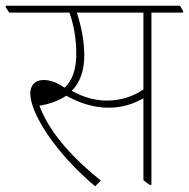

<svg xmlns="http://www.w3.org/2000/svg" viewBox="-42 -642 661 672"><path d="M291 10 311 -10C227 -77 134 -169 96 -272C113 -275 131 -279 149 -286C164 -292 178 -299 190 -307C241 -279 289 -265 339 -265C386 -265 427 -279 460 -298V-11L482 5H488V-598H599V-603L588 -622H-22V-617L-10 -598H201C218 -550 225 -502 225 -452C225 -396 209 -358 184 -335C158 -353 134 -362 111 -362C82 -362 64 -345 64 -315C64 -244 154 -105 291 10ZM253 -447C253 -498 243 -548 227 -598H460V-329C424 -304 380 -290 333 -290C294 -290 255 -299 209 -324C239 -354 253 -397 253 -447Z"/></svg>

Font: Noto Serif Devanagari SemiCondensed Thin
Style: Regular
Weight: 100
Width: 4
Designer: Universal Thirst, Indian Type Foundry and the Monotype Design Team
Foundry: Monotype Imaging Inc.
Version: Version 2.004